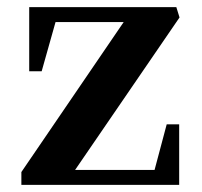

<svg xmlns="http://www.w3.org/2000/svg" viewBox="-20 -520 567 539"><path d="M40 -1V-37L334 -468L339 -458H124L139 -469L97 -320H62V-500H475L484 -471L184 -33L179 -43H426L411 -32L448 -171H483V-1Z"/></svg>

Font: Wittgenstein SemiBold
Style: Regular
Weight: 600
Designer: Jörg Drees
Foundry: Jörg Drees
Version: Version 1.500